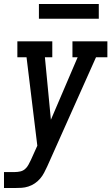

<svg xmlns="http://www.w3.org/2000/svg" viewBox="-39 -737 559 962"><path d="M-19 205V125H36Q49 125 62.5 122Q76 119 86.5 110Q97 101 103.5 88.5Q110 76 116 64L148 -7L94 -450H48V-530H223V-450H186L216 -137L350 -450H324V-530H499V-450H442L198 96Q190 113 182 128.5Q174 144 162 158Q150 172 135 182Q120 192 103 197.5Q86 203 69.5 204Q53 205 36 205ZM156 -643V-717H456V-643Z"/></svg>

Font: Iosevka Slab Medium Oblique
Style: Regular
Weight: 500
Italic angle: -9°
Monospace: yes
Designer: Belleve Invis
Foundry: Belleve Invis
Version: Version 11.1.1; ttfautohint (v1.8.3)